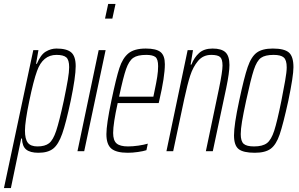

<svg xmlns="http://www.w3.org/2000/svg" viewBox="-60 -763 1510 969"><path d="M108 -510H134L122 -441H126Q145 -487 171 -502.5Q197 -518 225 -518Q277 -518 299.5 -498.5Q322 -479 322 -429Q322 -375 297 -255Q273 -142 254 -88Q235 -34 208.5 -13Q182 8 134 8Q92 8 72 -8.5Q52 -25 51 -64H47L-5 186H-40ZM262 -255Q276 -323 282.5 -361.5Q289 -400 289 -424Q289 -461 274.5 -473.5Q260 -486 225 -486Q156 -486 127 -405Q109 -356 87.5 -252Q66 -148 66 -104Q66 -61 80.5 -42.5Q95 -24 129 -24Q167 -24 187.5 -40Q208 -56 223.5 -102.5Q239 -149 262 -255Z M470 -669 486 -743H523L507 -669ZM331 0 438 -510H473L365 0Z M477 -86Q477 -135 502 -254Q526 -369 542.5 -419.5Q559 -470 588.5 -494Q618 -518 676 -518Q728 -518 750 -500.5Q772 -483 772 -439Q772 -376 744 -256L741 -243H534Q511 -139 511 -92Q511 -54 528.5 -39Q546 -24 586 -24Q610 -24 638 -28Q666 -32 686 -38L679 -5Q664 0 636.5 4Q609 8 585 8Q527 8 502 -13Q477 -34 477 -86ZM714 -275 720 -304Q729 -346 733.5 -375Q738 -404 738 -429Q738 -465 724 -475.5Q710 -486 678 -486Q634 -486 612.5 -471Q591 -456 576.5 -415Q562 -374 541 -275Z M887 -510H914L902 -437H906Q920 -473 945 -495.5Q970 -518 1013 -518Q1058 -518 1078 -499Q1098 -480 1098 -435Q1098 -397 1082 -320L1014 0H979L1045 -315Q1063 -402 1063 -432Q1063 -465 1050.5 -475.5Q1038 -486 1006 -486Q965 -486 939.5 -455.5Q914 -425 900 -381.5Q886 -338 870 -264L814 0H780Z M1121 -80Q1121 -133 1147 -254Q1172 -372 1190 -424.5Q1208 -477 1236 -497.5Q1264 -518 1317 -518Q1375 -518 1398 -498Q1421 -478 1421 -424Q1421 -379 1395 -254Q1369 -136 1351.5 -84.5Q1334 -33 1306.5 -12.5Q1279 8 1226 8Q1168 8 1144.5 -10.5Q1121 -29 1121 -80ZM1360 -254Q1371 -310 1379 -355Q1387 -400 1387 -423Q1387 -460 1372 -473Q1357 -486 1321 -486Q1278 -486 1257 -471Q1236 -456 1221 -410.5Q1206 -365 1182 -254Q1168 -189 1161.5 -150Q1155 -111 1155 -86Q1155 -50 1170 -37Q1185 -24 1222 -24Q1265 -24 1287 -40.5Q1309 -57 1324 -103.5Q1339 -150 1360 -254Z"/></svg>

Font: Saira Ultra Condensed Thin
Style: Italic
Weight: 100
Width: 1
Italic angle: -12°
Designer: Hector Gatti with collaboration of the Omnibus-Type team
Foundry: Omnibus-Type
Version: Version 1.001; ttfautohint (v1.8)